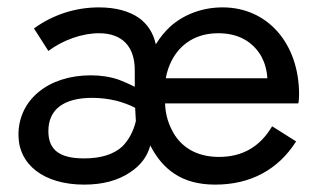

<svg xmlns="http://www.w3.org/2000/svg" viewBox="-20 -490 865 520"><path d="M208 10C258 10 299 -1 332 -23C361 -42 379 -66 387 -96C405 -61 427 -36 453 -19C482 0 518 10 563 10C658 10 733 -30 782 -107L717 -148C684 -92 636 -65 573 -65C512 -65 467 -92 444 -141C434 -161 428 -184 427 -210H788C789 -214 790 -223 790 -234C790 -373 704 -470 583 -470C528 -470 478 -451 441 -418C426 -404 413 -388 402 -370C395 -401 380 -424 357 -441C330 -460 293 -470 248 -470C184 -470 123 -450 72 -413L111 -352C151 -382 203 -400 248 -400C311 -400 345 -364 345 -300V-255C329 -263 315 -269 302 -274C279 -282 253 -286 226 -286C111 -286 30 -220 30 -125C30 -44 99 10 208 10ZM429 -278C432 -295 437 -310 444 -324C468 -372 512 -400 571 -400C626 -400 665 -377 688 -337C697 -320 703 -300 704 -278ZM208 -61C141 -61 111 -84 111 -135C111 -194 153 -225 230 -225C253 -225 275 -222 296 -217C314 -212 331 -206 346 -198L348 -162C341 -133 328 -110 311 -93C288 -72 253 -61 208 -61Z"/></svg>

Font: Jost
Style: Regular
Weight: 400
Version: Version 3.710